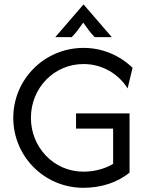

<svg xmlns="http://www.w3.org/2000/svg" viewBox="-20 -860 693 892"><path d="M236.8 -687.5H313.2C332.6 -706.9 346.5 -726.4 366.7 -754.9C386.8 -726.4 400.7 -706.9 420.1 -687.5H499.3L368.1 -839.6ZM367.4 12.5C447.9 12.5 525 -11.1 581.9 -58.3V-333.3H333.3V-262.5H505.6V-98.6C466.7 -75.7 419.4 -62.5 367.4 -62.5C229.2 -62.5 123.6 -176.4 123.6 -312.5C123.6 -450.7 230.6 -562.5 368.1 -562.5C454.9 -562.5 529.9 -517.4 572.9 -449.3L595.8 -545.1C536.8 -602.1 456.9 -637.5 368.1 -637.5C186.8 -637.5 41.7 -491.7 41.7 -312.5C41.7 -133.3 186.1 12.5 367.4 12.5Z"/></svg>

Font: Afacad
Style: Regular
Weight: 400
Designer: Kristian Moeller
Foundry: Dicotype
Version: Version 1.000